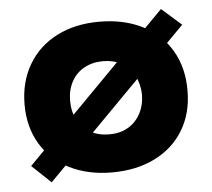

<svg xmlns="http://www.w3.org/2000/svg" viewBox="-44 -558 699 634"><g transform="rotate(-5 305.5 -241.5)"><path d="M39.6 -32.2 511.7 -511.2 577.1 -453.6 102.5 27.3ZM304.7 12.2Q224.5 12.2 163.6 -18.5Q102.6 -49.1 69.1 -105.4Q35.6 -161.6 35.6 -235.5Q35.6 -310.3 69.1 -367.6Q102.5 -424.8 163.5 -456.1Q224.5 -487.3 304.7 -487.3Q386.2 -487.3 448 -456.1Q509.8 -424.8 543 -367.7Q576.2 -310.5 575.7 -235.4Q575.7 -161.1 542 -105.1Q508.4 -49.1 447 -18.5Q385.6 12.2 304.7 12.2ZM306.6 -113.8Q341.3 -113.8 367.6 -128.8Q393.9 -143.9 409.1 -171.6Q424.3 -199.2 424.8 -235.4Q423.8 -271.5 408.7 -299.1Q393.6 -326.7 367.1 -341.6Q340.6 -356.4 306.6 -356.4Q271.1 -356.4 243.9 -341.6Q216.8 -326.7 201.7 -299.2Q186.5 -271.6 186.5 -235.4Q186.5 -199.2 201.2 -171.5Q215.9 -143.9 243.2 -128.8Q270.5 -113.8 306.6 -113.8Z"/></g></svg>

Font: DavidDev Light
Style: Regular
Weight: 300
Designer: David.dev
Foundry: David.dev
Version: Version 1.001;FEAKit 1.0